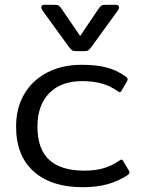

<svg xmlns="http://www.w3.org/2000/svg" viewBox="-20 -765 610 800"><path d="M266 -571 158 -720Q152 -729 152 -735Q152 -745 165 -745H205Q219 -745 224 -742Q229 -739 236 -729L314 -615L391 -729Q398 -739 403 -742Q408 -745 422 -745H462Q476 -745 476 -734Q476 -728 470 -720L362 -571Q353 -559 348 -555.5Q343 -552 331 -552H297Q285 -552 280 -555.5Q275 -559 266 -571ZM47 -238Q47 -314 80.5 -372Q114 -430 176 -462.5Q238 -495 320 -495Q381 -495 423.5 -484Q466 -473 504 -446Q512 -440 512 -434Q512 -432 508 -424L488 -390Q484 -381 479 -381Q476 -381 469 -386Q439 -407 404 -417Q369 -427 322 -427Q234 -427 185 -376.5Q136 -326 136 -238Q136 -144 185 -99Q234 -54 331 -54Q379 -54 413 -64.5Q447 -75 476 -95Q483 -100 486 -100Q491 -100 495 -91L516 -56Q520 -48 520 -47Q520 -41 511 -35Q473 -10 428 2.5Q383 15 324 15Q194 15 120.5 -50.5Q47 -116 47 -238Z"/></svg>

Font: Mitr Light
Style: Regular
Weight: 300
Designer: Thanarat Vachiruckul
Foundry: Cadson Demak
Version: Version 1.003